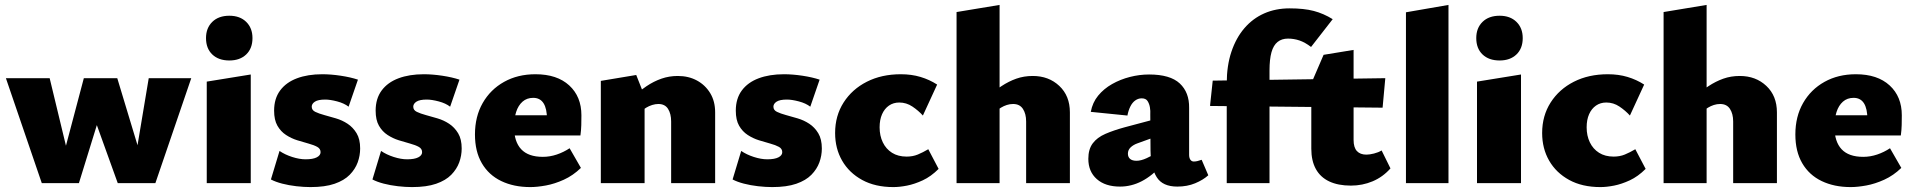

<svg xmlns="http://www.w3.org/2000/svg" viewBox="-20 -745 7788 781"><path d="M150 0 4 -427H182L264 -87H231L321 -427H457L560 -86H528L585 -427H758L612 0H459L361 -272H385L301 0Z M821 0V-413L1000 -442V0ZM913 -499Q869 -499 843.5 -523.5Q818 -548 818 -590Q818 -631 843.5 -656Q869 -681 913 -681Q956 -681 981.5 -656Q1007 -631 1007 -590Q1007 -548 981.5 -523.5Q956 -499 913 -499Z M1243 16Q1216 16 1185.5 12.5Q1155 9 1128 2Q1101 -5 1082 -15L1117 -131Q1139 -116 1168.5 -106.5Q1198 -97 1223 -97Q1253 -97 1268.5 -105Q1284 -113 1284 -126Q1284 -140 1270.5 -147.5Q1257 -155 1235 -161Q1213 -167 1189 -174.5Q1165 -182 1143.5 -196Q1122 -210 1108.5 -233.5Q1095 -257 1095 -295Q1095 -344 1119.5 -377Q1144 -410 1188 -426.5Q1232 -443 1291 -443Q1326 -443 1366 -437Q1406 -431 1436 -421L1398 -311Q1380 -325 1351.5 -332.5Q1323 -340 1303 -340Q1274 -340 1261 -331.5Q1248 -323 1248 -311Q1248 -297 1262.5 -290Q1277 -283 1299 -277Q1321 -271 1346.5 -263.5Q1372 -256 1394 -241.5Q1416 -227 1430.5 -203Q1445 -179 1445 -141Q1445 -112 1435 -84.5Q1425 -57 1402.5 -34Q1380 -11 1341 2.5Q1302 16 1243 16Z M1656 16Q1629 16 1598.5 12.5Q1568 9 1541 2Q1514 -5 1495 -15L1530 -131Q1552 -116 1581.5 -106.5Q1611 -97 1636 -97Q1666 -97 1681.5 -105Q1697 -113 1697 -126Q1697 -140 1683.5 -147.5Q1670 -155 1648 -161Q1626 -167 1602 -174.5Q1578 -182 1556.5 -196Q1535 -210 1521.5 -233.5Q1508 -257 1508 -295Q1508 -344 1532.5 -377Q1557 -410 1601 -426.5Q1645 -443 1704 -443Q1739 -443 1779 -437Q1819 -431 1849 -421L1811 -311Q1793 -325 1764.5 -332.5Q1736 -340 1716 -340Q1687 -340 1674 -331.5Q1661 -323 1661 -311Q1661 -297 1675.5 -290Q1690 -283 1712 -277Q1734 -271 1759.5 -263.5Q1785 -256 1807 -241.5Q1829 -227 1843.5 -203Q1858 -179 1858 -141Q1858 -112 1848 -84.5Q1838 -57 1815.5 -34Q1793 -11 1754 2.5Q1715 16 1656 16Z M2137 16Q2070 16 2019 -8.5Q1968 -33 1940 -81Q1912 -129 1912 -198Q1912 -271 1943.5 -326Q1975 -381 2030.5 -412Q2086 -443 2158 -443Q2246 -443 2295.5 -397.5Q2345 -352 2345 -276Q2345 -256 2344.5 -236Q2344 -216 2341 -194H2205V-260Q2205 -303 2191 -325Q2177 -347 2149 -347Q2123 -347 2105.5 -331.5Q2088 -316 2079.5 -289.5Q2071 -263 2071 -229Q2071 -169 2100 -138Q2129 -107 2188 -107Q2217 -107 2245 -116.5Q2273 -126 2297 -142L2343 -62Q2311 -31 2273.5 -14Q2236 3 2200.5 9.5Q2165 16 2137 16ZM1992 -194 2012 -276H2336V-194Z M2710 0V-251Q2710 -282 2697.5 -302Q2685 -322 2658 -322Q2646 -322 2633 -318Q2620 -314 2608.5 -307Q2597 -300 2589 -289L2550 -349Q2581 -375 2610 -394.5Q2639 -414 2670.5 -425Q2702 -436 2737 -436Q2781 -436 2815 -417.5Q2849 -399 2869 -366Q2889 -333 2889 -288V0ZM2424 0V-416L2568 -440L2602 -354V0Z M3121 16Q3094 16 3063.5 12.5Q3033 9 3006 2Q2979 -5 2960 -15L2995 -131Q3017 -116 3046.5 -106.5Q3076 -97 3101 -97Q3131 -97 3146.5 -105Q3162 -113 3162 -126Q3162 -140 3148.5 -147.5Q3135 -155 3113 -161Q3091 -167 3067 -174.5Q3043 -182 3021.5 -196Q3000 -210 2986.5 -233.5Q2973 -257 2973 -295Q2973 -344 2997.5 -377Q3022 -410 3066 -426.5Q3110 -443 3169 -443Q3204 -443 3244 -437Q3284 -431 3314 -421L3276 -311Q3258 -325 3229.5 -332.5Q3201 -340 3181 -340Q3152 -340 3139 -331.5Q3126 -323 3126 -311Q3126 -297 3140.5 -290Q3155 -283 3177 -277Q3199 -271 3224.5 -263.5Q3250 -256 3272 -241.5Q3294 -227 3308.5 -203Q3323 -179 3323 -141Q3323 -112 3313 -84.5Q3303 -57 3280.5 -34Q3258 -11 3219 2.5Q3180 16 3121 16Z M3614 16Q3540 16 3487 -13Q3434 -42 3405.5 -91.5Q3377 -141 3377 -204Q3377 -274 3411.5 -328Q3446 -382 3506 -412.5Q3566 -443 3644 -443Q3688 -443 3724.5 -432Q3761 -421 3792 -401L3734 -275Q3716 -295 3691.5 -311.5Q3667 -328 3638 -328Q3614 -328 3596 -315.5Q3578 -303 3568 -280.5Q3558 -258 3558 -227Q3558 -193 3571 -166Q3584 -139 3608.5 -123.5Q3633 -108 3668 -108Q3693 -108 3713.5 -116.5Q3734 -125 3756 -138L3798 -58Q3767 -27 3733.5 -11.5Q3700 4 3669.5 10Q3639 16 3614 16Z M4154 0V-251Q4154 -282 4141 -302Q4128 -322 4101 -322Q4088 -322 4075.5 -318Q4063 -314 4051.5 -307Q4040 -300 4032 -289L3994 -349Q4024 -375 4053.5 -394.5Q4083 -414 4114 -425Q4145 -436 4181 -436Q4246 -436 4289 -395.5Q4332 -355 4332 -288V0ZM3871 0V-696L4046 -725V0Z M4769 14Q4709 14 4685 -24.5Q4661 -63 4660 -132L4659 -279Q4660 -294 4657.5 -308.5Q4655 -323 4648 -334Q4641 -345 4624 -345Q4610 -345 4598 -336.5Q4586 -328 4578 -312Q4570 -296 4566 -275L4417 -290Q4424 -328 4447 -356Q4470 -384 4503.5 -403Q4537 -422 4576 -432Q4615 -442 4654 -442Q4740 -442 4779 -405.5Q4818 -369 4817 -306V-115Q4817 -103 4822 -95.5Q4827 -88 4836 -88Q4844 -88 4851.5 -90Q4859 -92 4868 -95L4895 -32Q4874 -13 4841.5 0.5Q4809 14 4769 14ZM4536 14Q4476 14 4441.5 -16.5Q4407 -47 4407 -99Q4407 -138 4425 -162Q4443 -186 4476.5 -200.5Q4510 -215 4554 -227L4719 -271L4723 -204L4607 -162Q4590 -156 4579 -145.5Q4568 -135 4568 -120Q4568 -106 4577 -98.5Q4586 -91 4603 -91Q4621 -91 4644 -101.5Q4667 -112 4692 -127L4709 -76Q4667 -30 4624.5 -8Q4582 14 4536 14Z M4970 0V-405Q4970 -478 4989 -534.5Q5008 -591 5042 -630.5Q5076 -670 5122.5 -690.5Q5169 -711 5226 -711Q5284 -711 5324 -700.5Q5364 -690 5401 -667L5313 -554Q5288 -573 5265.5 -580.5Q5243 -588 5219 -588Q5194 -588 5177 -574.5Q5160 -561 5152 -532.5Q5144 -504 5144 -458V0ZM5604 -307 4902 -314 4913 -417 5615 -427ZM5475 10Q5423 10 5387 -7Q5351 -24 5332.5 -57.5Q5314 -91 5314 -140V-406L5364 -522L5486 -542V-176Q5486 -145 5499.5 -130.5Q5513 -116 5538 -116Q5551 -116 5569 -120.5Q5587 -125 5600 -133L5636 -60Q5605 -25 5563.5 -7.5Q5522 10 5475 10Z M5699 0V-695L5872 -725V0Z M5988 0V-413L6167 -442V0ZM6080 -499Q6036 -499 6010.5 -523.5Q5985 -548 5985 -590Q5985 -631 6010.5 -656Q6036 -681 6080 -681Q6123 -681 6148.5 -656Q6174 -631 6174 -590Q6174 -548 6148.5 -523.5Q6123 -499 6080 -499Z M6490 16Q6416 16 6363 -13Q6310 -42 6281.5 -91.5Q6253 -141 6253 -204Q6253 -274 6287.5 -328Q6322 -382 6382 -412.5Q6442 -443 6520 -443Q6564 -443 6600.5 -432Q6637 -421 6668 -401L6610 -275Q6592 -295 6567.5 -311.5Q6543 -328 6514 -328Q6490 -328 6472 -315.5Q6454 -303 6444 -280.5Q6434 -258 6434 -227Q6434 -193 6447 -166Q6460 -139 6484.5 -123.5Q6509 -108 6544 -108Q6569 -108 6589.5 -116.5Q6610 -125 6632 -138L6674 -58Q6643 -27 6609.5 -11.5Q6576 4 6545.5 10Q6515 16 6490 16Z M7030 0V-251Q7030 -282 7017 -302Q7004 -322 6977 -322Q6964 -322 6951.5 -318Q6939 -314 6927.5 -307Q6916 -300 6908 -289L6870 -349Q6900 -375 6929.5 -394.5Q6959 -414 6990 -425Q7021 -436 7057 -436Q7122 -436 7165 -395.5Q7208 -355 7208 -288V0ZM6747 0V-696L6922 -725V0Z M7508 16Q7441 16 7390 -8.5Q7339 -33 7311 -81Q7283 -129 7283 -198Q7283 -271 7314.5 -326Q7346 -381 7401.5 -412Q7457 -443 7529 -443Q7617 -443 7666.5 -397.5Q7716 -352 7716 -276Q7716 -256 7715.5 -236Q7715 -216 7712 -194H7576V-260Q7576 -303 7562 -325Q7548 -347 7520 -347Q7494 -347 7476.5 -331.5Q7459 -316 7450.5 -289.5Q7442 -263 7442 -229Q7442 -169 7471 -138Q7500 -107 7559 -107Q7588 -107 7616 -116.5Q7644 -126 7668 -142L7714 -62Q7682 -31 7644.5 -14Q7607 3 7571.5 9.5Q7536 16 7508 16ZM7363 -194 7383 -276H7707V-194Z"/></svg>

Font: Ysabeau Office Black
Style: Regular
Weight: 900
Designer: Christian Thalmann (Catharsis Fonts)
Version: Version 2.001;gftools[0.9.30]; featfreeze: tnum,lnum,ss02